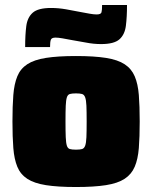

<svg xmlns="http://www.w3.org/2000/svg" viewBox="-20 -743 611 771"><path d="M285 8Q212 8 164.5 0.5Q117 -7 89.5 -25Q62 -43 49.5 -73.5Q37 -104 33.5 -148.5Q30 -193 30 -255Q30 -317 33.5 -361.5Q37 -406 49.5 -436.5Q62 -467 89.5 -485Q117 -503 164.5 -510.5Q212 -518 285 -518Q358 -518 405.5 -510.5Q453 -503 480.5 -485Q508 -467 521 -436.5Q534 -406 537.5 -361.5Q541 -317 541 -255Q541 -193 537.5 -148.5Q534 -104 521 -73.5Q508 -43 480.5 -25Q453 -7 405.5 0.5Q358 8 285 8ZM285 -142Q301 -142 309.5 -144.5Q318 -147 322 -158Q326 -169 327 -192Q328 -215 328 -255Q328 -296 327 -318.5Q326 -341 322 -352Q318 -363 309.5 -365.5Q301 -368 285 -368Q269 -368 260.5 -365.5Q252 -363 248.5 -352Q245 -341 244 -318.5Q243 -296 243 -255Q243 -215 244 -192Q245 -169 248.5 -158Q252 -147 260.5 -144.5Q269 -142 285 -142ZM81 -554Q81 -603 85.5 -638Q90 -673 111.5 -692Q133 -711 185 -711Q215 -711 246 -705.5Q277 -700 302 -695Q323 -691 340 -688Q357 -685 368 -685Q385 -685 387.5 -693.5Q390 -702 390 -723H490Q490 -675 485.5 -639.5Q481 -604 459.5 -585Q438 -566 386 -566Q356 -566 325.5 -572Q295 -578 269 -582Q248 -586 231 -589Q214 -592 203 -592Q187 -592 184 -583Q181 -574 181 -554Z"/></svg>

Font: Saira Thin Black
Style: Regular
Weight: 900
Version: Version 1.101